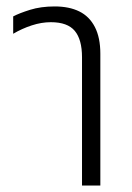

<svg xmlns="http://www.w3.org/2000/svg" viewBox="-20 -577 410 597"><path d="M235 0V-399Q235 -454 212.5 -481Q190 -508 138 -508Q109 -508 78.5 -498Q48 -488 21 -472V-526Q40 -536 73.5 -546.5Q107 -557 150 -557Q195 -557 226.5 -541.5Q258 -526 275 -493Q292 -460 292 -410V0Z"/></svg>

Font: Noto Sans Thai SemiCondensed Light
Style: Regular
Weight: 300
Width: 4
Designer: Monotype Design Team
Foundry: Monotype Imaging Inc.
Version: Version 2.001